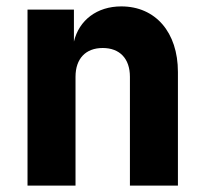

<svg xmlns="http://www.w3.org/2000/svg" viewBox="-20 -580 640 600"><path d="M66 0H216V-340C216 -397 248 -430 301 -430C354 -430 386 -397 386 -340V0H536V-355C536 -479 466 -560 359 -560C283 -560 227 -517 211 -450V-550H66Z"/></svg>

Font: JetBrains Mono ExtraBold
Style: Regular
Weight: 800
Monospace: yes
Designer: Philipp Nurullin, Konstantin Bulenkov
Foundry: JetBrains
Version: Version 2.305